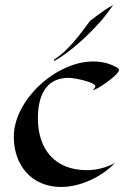

<svg xmlns="http://www.w3.org/2000/svg" viewBox="-20 -737 502 765"><path d="M454 -458C454 -464 447 -468 442 -470C414 -486 382 -492 350 -492C205 -492 35 -340 35 -192C35 -78 106 8 224 8C300 8 387 -33 438 -88C404 -69 365 -59 326 -59C199 -59 131 -142 131 -265C131 -347 157 -427 254 -427C271 -427 360 -411 360 -393C360 -389 353 -381 350 -378C363 -377 454 -438 454 -458ZM431 -717C431 -717 407 -704 396 -696C390 -692 341 -656 339 -654C298 -599 254 -537 196 -500C195 -499 196 -494 196 -494C196 -494 276 -534 382 -653C400 -673 431 -717 431 -717Z"/></svg>

Font: Fondamento
Style: Regular
Weight: 400
Designer: Astigmatic (AOETI)
Foundry: Astigmatic (AOETI)
Version: Version 1.001